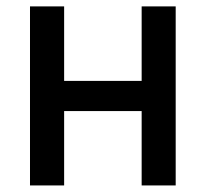

<svg xmlns="http://www.w3.org/2000/svg" viewBox="-20 -565 626 585"><path d="M175.4 -545.5V-318.5H411.6V-545.5H515.3V0H411.6V-226.6H175.4V0H71.4V-545.5Z"/></svg>

Font: Inter P Medium
Style: Regular
Weight: 500
Designer: Rasmus Andersson
Foundry: rsms
Version: Version 3.018;git-588b23468